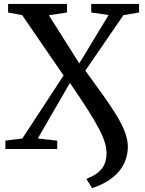

<svg xmlns="http://www.w3.org/2000/svg" viewBox="-20 -763 740 983"><path d="M451.5 200 422.5 153Q482 129 503.8 97.2Q525.5 65.5 525.5 21.5Q525.5 -4 516.5 -34Q507.5 -64 486.2 -104.5Q465 -145 429 -201.8Q393 -258.5 338 -338.5L173.5 -54L273 -43V0H7.5V-43L94.5 -54L305.5 -376.5L93.5 -685.5L21.5 -699V-743H323V-699L230 -685L386 -438.5L536 -686L447 -699V-743H692V-699L612 -685.5L417 -401.5Q466.5 -333.5 506.5 -277.5Q546.5 -221.5 575.2 -174.8Q604 -128 619.2 -87.8Q634.5 -47.5 634.5 -10.5Q634.5 31.5 616.5 71.5Q598.5 111.5 558.2 144.8Q518 178 451.5 200Z"/></svg>

Font: Merriweather 48pt Medium
Style: Regular
Weight: 500
Version: Version 2.100